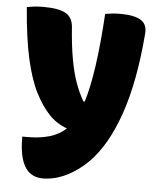

<svg xmlns="http://www.w3.org/2000/svg" viewBox="-53 -600 707 847"><g transform="rotate(5 300.0 -177.0)"><path d="M105 -554Q173 -554 204 -536.5Q235 -519 238 -476Q244 -394 254.5 -335.5Q265 -277 280.5 -233.5Q296 -190 317 -154H323Q363 -282 379 -547Q396 -550 411 -551.5Q426 -553 448 -553Q508 -553 537.5 -534.5Q567 -516 562 -472Q545 -262 495.5 -118.5Q446 25 369 104Q323 150 271 175Q219 200 168 200Q127 200 101 174Q82 154 72 118.5Q62 83 62 28V24H87Q140 24 182.5 11.5Q225 -1 255 -29Q209 -45 175 -81Q141 -117 112.5 -172.5Q84 -228 63.5 -318Q43 -408 32 -547Q49 -550 65 -552Q81 -554 105 -554Z"/></g></svg>

Font: Recursive Sn Csl St Blk
Style: Regular
Weight: 900
Version: Version 1.079;hotconv 1.0.112;makeotfexe 2.5.65598; ttfautoh